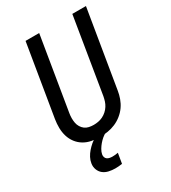

<svg xmlns="http://www.w3.org/2000/svg" viewBox="-227 -848 1053 1184"><g transform="rotate(-30 300.0 -256.0)"><path d="M255 8Q224 8 194 2.5Q164 -3 139 -18Q114 -33 96.5 -56Q79 -79 70.5 -107Q62 -135 61.5 -165.5Q61 -196 66 -227L150 -735H247L161 -214Q158 -196 158 -179Q158 -162 161 -146Q164 -130 172.5 -116Q181 -102 193.5 -92.5Q206 -83 222.5 -79.5Q239 -76 256 -76Q272 -76 288.5 -79Q305 -82 320.5 -89.5Q336 -97 349.5 -109Q363 -121 372.5 -136Q382 -151 387 -167Q392 -183 395 -199L483 -735H580L489 -185Q485 -159 475.5 -132.5Q466 -106 450 -83Q434 -60 411 -41.5Q388 -23 362 -12Q336 -1 308.5 3.5Q281 8 255 8ZM237 223Q214 223 191.5 218Q169 213 152.5 200Q136 187 128 166Q120 145 124 122Q127 102 137 83Q147 64 161.5 47.5Q176 31 192.5 17Q209 3 228 -7L229 -8H300L299 0Q282 8 268 20Q254 32 242.5 45.5Q231 59 221.5 75Q212 91 209 107Q207 117 210 126.5Q213 136 220.5 141.5Q228 147 238 149Q248 151 258 151Q268 151 278 150Q288 149 298 147L286 219Q274 221 261.5 222Q249 223 237 223Z"/></g></svg>

Font: Iosevka Custom Medium
Style: Italic
Weight: 500
Italic angle: -9°
Designer: Belleve Invis
Foundry: Belleve Invis
Version: Version 27.0.1